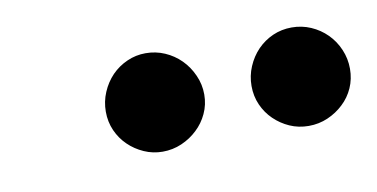

<svg xmlns="http://www.w3.org/2000/svg" viewBox="-31 -768 475 242"><g transform="rotate(-10 206.5 -647.0)"><path d="M226.5 -645.5Q226.5 -632.5 221.2 -621.2Q216 -610 207.2 -601.8Q198.5 -593.5 187 -588.5Q175.5 -583.5 162.5 -583.5Q150 -583.5 138.8 -588.5Q127.5 -593.5 119 -601.8Q110.5 -610 105.5 -621.2Q100.5 -632.5 100.5 -645.5Q100.5 -658.5 105.5 -670.2Q110.5 -682 119 -690.8Q127.5 -699.5 138.8 -704.5Q150 -709.5 162.5 -709.5Q175.5 -709.5 187 -704.5Q198.5 -699.5 207.2 -690.8Q216 -682 221.2 -670.2Q226.5 -658.5 226.5 -645.5ZM413 -645.5Q413 -632.5 408 -621.2Q403 -610 394.2 -601.8Q385.5 -593.5 374 -588.5Q362.5 -583.5 349.5 -583.5Q336.5 -583.5 325.2 -588.5Q314 -593.5 305.5 -601.8Q297 -610 292 -621.2Q287 -632.5 287 -645.5Q287 -658.5 292 -670.2Q297 -682 305.5 -690.8Q314 -699.5 325.2 -704.5Q336.5 -709.5 349.5 -709.5Q362.5 -709.5 374 -704.5Q385.5 -699.5 394.2 -690.8Q403 -682 408 -670.2Q413 -658.5 413 -645.5Z"/></g></svg>

Font: Lato 2
Style: Italic
Weight: 600
Italic angle: -7°
Designer: Lukasz Dziedzic with Adam Twardoch and Botio Nikoltchev
Foundry: tyPoland Lukasz Dziedzic
Version: Version 2.015; 2015-08-06; http://www.latofonts.com/